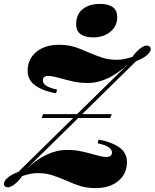

<svg xmlns="http://www.w3.org/2000/svg" viewBox="-50 -952 794 986"><path d="M724 -700Q724 -686 705.5 -669.5Q687 -653 649 -638L372 -366H524L516 -346H352L82 -81Q188 -182 293 -182Q333 -182 362 -176Q391 -170 431 -159Q448 -154 465 -150Q482 -146 496 -146Q525 -146 525 -169Q525 -201 452 -216L456 -235Q518 -225 560 -197Q602 -169 602 -119Q602 -60 558 -23Q514 14 441 14Q399 14 365 4Q331 -6 290 -25Q245 -44 214 -53.5Q183 -63 142 -63Q109 -63 64 -48Q46 -22 25.5 -6Q5 10 -10 10Q-19 10 -24 5Q-30 1 -30 -8Q-30 -22 -11.5 -38.5Q7 -55 45 -70L326 -346H164L171 -366H346L612 -627Q506 -526 402 -526Q362 -526 333 -532Q304 -538 264 -549Q247 -554 230 -558Q213 -562 199 -562Q170 -562 170 -539Q170 -507 243 -492L238 -473Q176 -483 134 -511Q92 -539 92 -589Q92 -648 136 -685Q180 -722 253 -722Q295 -722 329 -712Q363 -702 404 -683Q449 -664 480 -654.5Q511 -645 552 -645Q585 -645 630 -660Q648 -686 668.5 -702Q689 -718 704 -718Q713 -718 718 -713Q724 -709 724 -700ZM463 -932Q507 -932 529.5 -915Q552 -898 552 -864Q552 -818 517 -789Q482 -760 429 -760Q386 -760 363.5 -777Q341 -794 341 -826Q341 -878 374.5 -905Q408 -932 463 -932Z"/></svg>

Font: Playfair Display SC Black
Style: Italic
Weight: 900
Italic angle: -14°
Designer: Claus Eggers Sørensen
Foundry: Claus Eggers Sørensen
Version: Version 1.200; ttfautohint (v1.6)